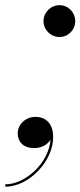

<svg xmlns="http://www.w3.org/2000/svg" viewBox="-57 -550 304 726"><path d="M107.5 -470C107.5 -437 135 -410 168 -410C201 -410 227.5 -437 227.5 -470C227.5 -503 201 -530.5 168 -530.5C135 -530.5 107.5 -503 107.5 -470ZM10 -46C10 -15.5 29.5 10 72.5 10C99 10 122.5 -2.5 134 -22C128.5 63.5 41 147 -37 147V156C53 156 144 59 144 -31C144 -83.5 116 -108 77 -108C39 -108 10 -79 10 -46Z"/></svg>

Font: Bodoni* 24pt
Style: Italic
Weight: 400
Italic angle: -13°
Version: Version 2.3